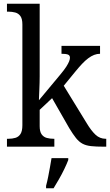

<svg xmlns="http://www.w3.org/2000/svg" viewBox="-20 -780 585 1021"><path d="M17 0V-42H25Q45 -42 62 -47Q79 -52 89 -67.5Q99 -83 99 -114V-650Q99 -680 88.5 -694.5Q78 -709 61 -713.5Q44 -718 25 -718H17V-760H191V-374Q191 -361 190.5 -340Q190 -319 189 -298Q188 -277 187.5 -262.5Q187 -248 187 -247L302 -385Q322 -409 332.5 -425.5Q343 -442 347.5 -453.5Q352 -465 352 -473Q352 -486 341 -490Q330 -494 307 -494V-536H512V-494Q496 -494 480.5 -488Q465 -482 449 -470Q433 -458 416.5 -440.5Q400 -423 382 -401L319 -324L441 -125Q465 -85 488 -63.5Q511 -42 542 -42H545V0H532Q491 0 464 -3Q437 -6 418.5 -16Q400 -26 384 -46Q368 -66 348 -99L257 -258L191 -196V-109Q191 -80 201.5 -65.5Q212 -51 229 -46.5Q246 -42 265 -42H269V0ZM225 208Q231 186 236 161Q241 136 245.5 110.5Q250 85 254 61H343V71Q335 92 322 119Q309 146 293.5 173Q278 200 265 221H225Z"/></svg>

Font: Noto Serif Khmer SemiCondensed
Style: Regular
Weight: 400
Width: 4
Designer: Danh Hong and the Monotype Design Team
Foundry: Monotype Imaging Inc.
Version: Version 2.004